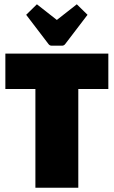

<svg xmlns="http://www.w3.org/2000/svg" viewBox="-20 -875 530 895"><path d="M345 -460V0H145V-460H5V-625H485V-460ZM152 -855 245 -782 338 -855 388 -806 285 -671Q279 -662 269 -662H221Q211 -662 205 -671L102 -806Z"/></svg>

Font: Changa ExtraBold
Style: Regular
Weight: 800
Designer: Eduardo Rodriguez Tunni
Foundry: Eduardo Rodriguez Tunni
Version: Version 3.002; ttfautohint (v1.8.2)